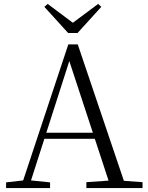

<svg xmlns="http://www.w3.org/2000/svg" viewBox="-20 -958 752 978"><path d="M11 0V-29L98 -39L328 -732H376L611 -37L706 -30V0H420V-30L533 -38L463 -251H206L138 -39L235 -29V0ZM453 -282 333 -647 216 -282ZM223 -938 351 -842 480 -938 496 -923 375 -790H327L206 -923Z"/></svg>

Font: Early Summer Mincho Light
Style: Regular
Weight: 300
Designer: GuiWonder
Version: Version 1.002